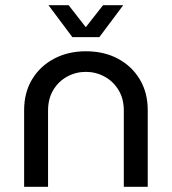

<svg xmlns="http://www.w3.org/2000/svg" viewBox="-20 -720 662 740"><path d="M73 0V-295.4Q73 -363.2 103.7 -414.2Q134.4 -465.2 188.4 -493.8Q242.4 -522.4 311.2 -522.4Q381 -522.4 434.5 -493.8Q488 -465.2 518.7 -414.2Q549.4 -363.2 549.4 -295.4V0H457.2V-293.8Q457.2 -339.6 436.8 -373.1Q416.4 -406.6 382.9 -424.8Q349.4 -443 310.8 -443Q272.6 -443 239.3 -425Q206 -407 185.6 -373.5Q165.2 -340 165.2 -293.8V0ZM258.8 -577 166.8 -700H244.6L310.6 -615.2L377.2 -700H455L363 -577Z"/></svg>

Font: MuseoModerno Thin
Style: Regular
Weight: 100
Designer: Pablo Cosgaya, Héctor Gatti, Marcela Romero, and the Authors of The MuseoModerno Project.
Foundry: Omnibus-Type Team
Version: Version 1.003